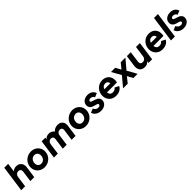

<svg xmlns="http://www.w3.org/2000/svg" viewBox="654 -2977 5209 5209"><g transform="rotate(-45 3259.0 -372.5)"><path d="M17 0 123 -757H272L237 -501Q263 -531 300 -544.5Q337 -558 381 -558Q444 -558 488 -528.5Q532 -499 552.5 -449Q573 -399 564 -337L517 0H367L411 -319Q418 -366 394 -394.5Q370 -423 326 -423Q282 -423 250 -394.5Q218 -366 211 -319L167 0Z M911 12Q833 12 770 -22.5Q707 -57 670 -118Q633 -179 633 -257Q633 -320 657 -375Q681 -430 724 -471Q767 -512 823 -535Q879 -558 943 -558Q1021 -558 1084 -523.5Q1147 -489 1183.5 -428.5Q1220 -368 1220 -289Q1220 -226 1196 -171.5Q1172 -117 1129 -75.5Q1086 -34 1030 -11Q974 12 911 12ZM913 -123Q958 -123 992 -145.5Q1026 -168 1045 -206Q1064 -244 1064 -291Q1064 -349 1030.5 -386Q997 -423 941 -423Q896 -423 861.5 -400.5Q827 -378 808 -340Q789 -302 789 -255Q789 -197 822.5 -160Q856 -123 913 -123Z M1271 0 1347 -546H1487L1479 -486Q1505 -524 1543 -541Q1581 -558 1630 -558Q1683 -558 1723.5 -536.5Q1764 -515 1787 -478Q1823 -521 1869.5 -539.5Q1916 -558 1970 -558Q2031 -558 2074 -531Q2117 -504 2137.5 -456.5Q2158 -409 2149 -347L2101 0H1951L1995 -319Q2002 -366 1980.5 -394.5Q1959 -423 1915 -423Q1871 -423 1841.5 -394.5Q1812 -366 1805 -319L1761 0H1611L1655 -319Q1662 -366 1640.5 -394.5Q1619 -423 1575 -423Q1531 -423 1501.5 -394.5Q1472 -366 1465 -319L1421 0Z M2495 12Q2417 12 2354 -22.5Q2291 -57 2254 -118Q2217 -179 2217 -257Q2217 -320 2241 -375Q2265 -430 2308 -471Q2351 -512 2407 -535Q2463 -558 2527 -558Q2605 -558 2668 -523.5Q2731 -489 2767.5 -428.5Q2804 -368 2804 -289Q2804 -226 2780 -171.5Q2756 -117 2713 -75.5Q2670 -34 2614 -11Q2558 12 2495 12ZM2497 -123Q2542 -123 2576 -145.5Q2610 -168 2629 -206Q2648 -244 2648 -291Q2648 -349 2614.5 -386Q2581 -423 2525 -423Q2480 -423 2445.5 -400.5Q2411 -378 2392 -340Q2373 -302 2373 -255Q2373 -197 2406.5 -160Q2440 -123 2497 -123Z M3077 12Q3018 12 2968.5 -8Q2919 -28 2886 -64Q2853 -100 2842 -148L2955 -194Q2972 -151 3004.5 -127Q3037 -103 3081 -103Q3118 -103 3136.5 -118Q3155 -133 3155 -154Q3155 -176 3139 -185.5Q3123 -195 3109 -199L3018 -225Q2958 -242 2925.5 -281.5Q2893 -321 2893 -376Q2893 -429 2921.5 -470Q2950 -511 3000 -534.5Q3050 -558 3113 -558Q3195 -558 3252.5 -519Q3310 -480 3329 -412L3214 -366Q3207 -399 3176 -418.5Q3145 -438 3108 -438Q3077 -438 3057.5 -425.5Q3038 -413 3038 -390Q3038 -368 3055 -358Q3072 -348 3090 -343L3174 -317Q3236 -298 3268.5 -260Q3301 -222 3301 -169Q3301 -118 3272.5 -77Q3244 -36 3193.5 -12Q3143 12 3077 12Z M3654 12Q3571 12 3510 -23.5Q3449 -59 3416.5 -120Q3384 -181 3384 -255Q3384 -318 3406 -372.5Q3428 -427 3468 -469Q3508 -511 3561 -534.5Q3614 -558 3676 -558Q3759 -558 3816 -525.5Q3873 -493 3902.5 -437Q3932 -381 3932 -310Q3932 -291 3929 -272Q3926 -253 3921 -231H3538Q3542 -177 3573 -147.5Q3604 -118 3657 -118Q3698 -118 3729 -135Q3760 -152 3777 -180L3895 -119Q3866 -59 3801.5 -23.5Q3737 12 3654 12ZM3675 -438Q3623 -438 3593 -411Q3563 -384 3549 -341H3776Q3775 -384 3748 -411Q3721 -438 3675 -438Z M3925 0 4157 -278 4006 -546H4169L4254 -390L4381 -546H4560L4330 -274L4482 0H4322L4233 -162L4103 0Z M4753 12Q4650 12 4602.5 -54Q4555 -120 4571 -229L4616 -546H4766L4722 -227Q4715 -180 4739 -151.5Q4763 -123 4807 -123Q4851 -123 4883 -151.5Q4915 -180 4922 -227L4966 -546H5116L5040 0H4900L4908 -60Q4881 -22 4841 -5Q4801 12 4753 12Z M5437 12Q5354 12 5293 -23.5Q5232 -59 5199.5 -120Q5167 -181 5167 -255Q5167 -318 5189 -372.5Q5211 -427 5251 -469Q5291 -511 5344 -534.5Q5397 -558 5459 -558Q5542 -558 5599 -525.5Q5656 -493 5685.5 -437Q5715 -381 5715 -310Q5715 -291 5712 -272Q5709 -253 5704 -231H5321Q5325 -177 5356 -147.5Q5387 -118 5440 -118Q5481 -118 5512 -135Q5543 -152 5560 -180L5678 -119Q5649 -59 5584.5 -23.5Q5520 12 5437 12ZM5458 -438Q5406 -438 5376 -411Q5346 -384 5332 -341H5559Q5558 -384 5531 -411Q5504 -438 5458 -438Z M5762 0 5868 -757H6019L5913 0Z M6245 12Q6186 12 6136.5 -8Q6087 -28 6054 -64Q6021 -100 6010 -148L6123 -194Q6140 -151 6172.5 -127Q6205 -103 6249 -103Q6286 -103 6304.5 -118Q6323 -133 6323 -154Q6323 -176 6307 -185.5Q6291 -195 6277 -199L6186 -225Q6126 -242 6093.5 -281.5Q6061 -321 6061 -376Q6061 -429 6089.5 -470Q6118 -511 6168 -534.5Q6218 -558 6281 -558Q6363 -558 6420.5 -519Q6478 -480 6497 -412L6382 -366Q6375 -399 6344 -418.5Q6313 -438 6276 -438Q6245 -438 6225.5 -425.5Q6206 -413 6206 -390Q6206 -368 6223 -358Q6240 -348 6258 -343L6342 -317Q6404 -298 6436.5 -260Q6469 -222 6469 -169Q6469 -118 6440.5 -77Q6412 -36 6361.5 -12Q6311 12 6245 12Z"/></g></svg>

Font: Plus Jakarta Sans ExtraBold
Style: Italic
Weight: 800
Italic angle: -8°
Designer: Gumpita Rahayu
Foundry: Tokotype
Version: Version 2.071; ttfautohint (v1.8.4.7-5d5b);gftools[0.9.29]